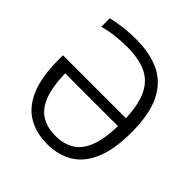

<svg xmlns="http://www.w3.org/2000/svg" viewBox="-199 -900 1061 1061"><g transform="rotate(45 331.0 -370.0)"><path d="M329 9Q242 9 178 -28.8Q114 -66.5 78.8 -149.2Q43.5 -232 43.5 -366.5V-400H535.5Q531 -508 499.5 -570Q468 -632 408.5 -658Q349 -684 261.5 -684Q220.5 -684 173.2 -678.8Q126 -673.5 82 -661V-727.5Q128 -739 174.5 -744Q221 -749 267.5 -749Q379 -749 456 -710.8Q533 -672.5 573 -588.5Q613 -504.5 613 -367.5Q613 -233 577.5 -150Q542 -67 478 -29Q414 9 329 9ZM329.5 -55.5Q390.5 -55.5 435.8 -81.5Q481 -107.5 506.8 -169.2Q532.5 -231 535.5 -338H122.5Q125.5 -231.5 150.5 -169.8Q175.5 -108 220.8 -81.8Q266 -55.5 329.5 -55.5Z"/></g></svg>

Font: Encode Sans Semi Condensed
Style: Regular
Weight: 400
Width: 4
Designer: Multiple Designers
Foundry: Impallari Type
Version: Version 3.000; ttfautohint (v1.8.3) -l 8 -r 50 -G 200 -x 14 